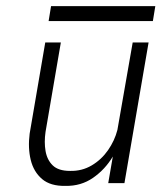

<svg xmlns="http://www.w3.org/2000/svg" viewBox="-20 -599 530 628"><path d="M139 -530 147 -579H488L480 -530ZM129 -168Q124 -134 129 -105Q134 -76 152.5 -58Q171 -40 209 -40Q248 -39 280 -58Q312 -77 333.5 -108Q355 -139 364 -174L414 -460H466L387 0H334L349 -87Q324 -45 284.5 -17.5Q245 10 194 9Q145 10 117.5 -13.5Q90 -37 80.5 -76Q71 -115 77 -162L128 -460H179Z"/></svg>

Font: Jost* Light
Style: Italic
Weight: 300
Italic angle: -10°
Version: Version 3.7